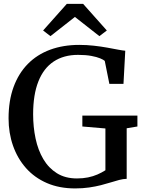

<svg xmlns="http://www.w3.org/2000/svg" viewBox="-20 -990 762 1020"><path d="M379 11Q295 11 229.2 -17.5Q163.5 -46 118.2 -97Q73 -148 49.2 -215.8Q25.5 -283.5 25.5 -361Q25.5 -455 52 -527.5Q78.5 -600 127.5 -650Q176.5 -700 246 -725.8Q315.5 -751.5 401 -751.5Q440.5 -751.5 478.5 -747.2Q516.5 -743 549.5 -737Q582.5 -731 607.5 -726.2Q632.5 -721.5 645.5 -720.5L636 -544.5H561L536.5 -666.5Q530 -672.5 512.2 -680Q494.5 -687.5 465 -693Q435.5 -698.5 394.5 -698.5Q318.5 -698.5 265 -663Q211.5 -627.5 183.8 -557.2Q156 -487 156 -382.5Q156 -315.5 169 -254Q182 -192.5 210 -145Q238 -97.5 282.2 -69.8Q326.5 -42 389 -42Q420.5 -42 447.5 -47.5Q474.5 -53 497.5 -63Q520.5 -73 540 -85.5V-307.5L417.5 -318V-376H710V-318L653 -308.5V-40Q634 -39.5 613.2 -34Q592.5 -28.5 568.5 -21Q544.5 -13.5 516 -6.2Q487.5 1 453.5 6Q419.5 11 379 11ZM248 -798 209 -828 335 -969.5H421.5L547.5 -828L508 -798L378 -900Z"/></svg>

Font: Merriweather 24pt Medium
Style: Regular
Weight: 500
Designer: Eben Sorkin
Foundry: Eben Sorkin
Version: Version 2.100